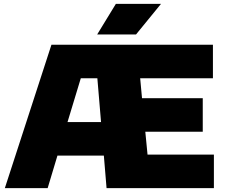

<svg xmlns="http://www.w3.org/2000/svg" viewBox="-20 -971 1164 991"><path d="M5 0 245.5 -740H1079V-567H703.5L713 -464H1026.5V-291H730L741.5 -173H1084V0H530L516 -168H276.5L226 0ZM397 -567 328.5 -341H501.5L482.5 -567ZM481.5 -793 578 -951H811L682 -793Z"/></svg>

Font: Encode Sans SemiExpanded SemiExpanded Black
Style: Regular
Weight: 900
Width: 6
Designer: Multiple Designers
Foundry: Impallari Type
Version: Version 3.000; ttfautohint (v1.8.3) -l 8 -r 50 -G 200 -x 14 